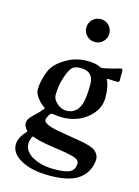

<svg xmlns="http://www.w3.org/2000/svg" viewBox="-122 -720 692 953"><g transform="rotate(15 223.5 -244.0)"><path d="M215.8 -593.3Q215.8 -618.2 233.2 -635.3Q250.5 -652.3 274.9 -652.3Q299.3 -652.3 316.7 -635.3Q334 -618.2 334 -593.3Q334 -568.8 316.7 -551.8Q299.3 -534.7 274.9 -534.7Q250.5 -534.7 233.2 -551.8Q215.8 -568.8 215.8 -593.3ZM62.5 -234.4Q62.5 -279.3 85 -333.5Q101.6 -372.1 152.8 -403.3Q204.1 -434.6 264.6 -434.6Q301.3 -434.6 323.7 -425.3Q335.4 -419.4 341.3 -419.4Q351.1 -419.4 375 -425.8Q393.1 -429.2 411.6 -435.1Q430.2 -440.9 433.6 -441.4Q440.9 -441.9 443.4 -437Q444.8 -432.1 443.8 -405.8Q443.8 -401.4 444.1 -395.3Q444.3 -389.2 444.3 -386.2Q444.3 -383.3 443.8 -380.1Q443.4 -377 442.1 -375.5Q440.9 -374 438.5 -373.5Q429.2 -372.1 410.2 -373.5Q391.1 -375 384.8 -374.5Q382.3 -374.5 381.3 -373Q380.4 -371.6 380.6 -370.4Q380.9 -369.1 381.8 -368.2Q397.5 -338.4 397.5 -279.8Q397.5 -219.7 344 -175.5Q290.5 -131.3 215.3 -131.3Q200.2 -131.3 181.9 -133.5Q163.6 -135.7 162.6 -135.7Q155.8 -135.7 149.9 -126.5Q138.7 -108.9 138.7 -97.7Q138.7 -82 175.8 -70.8Q205.6 -61.5 273.2 -51.5Q340.8 -41.5 370.6 -33.2Q403.8 -24.9 418.2 -8.8Q432.6 7.3 432.6 26.4Q432.6 55.7 416.7 85.9Q400.9 116.2 368.7 135.7Q321.3 164.1 228 164.1Q137.7 164.1 82.8 134Q27.8 104 27.8 57.6Q27.8 23.4 63.5 -15.6Q66.4 -18.6 66.4 -20L62.5 -25.4Q47.9 -41 47.9 -57.6Q47.9 -71.8 57.4 -84.2Q66.9 -96.7 84.7 -113Q102.5 -129.4 111.8 -141.6Q113.3 -143.6 115.5 -145.8Q117.7 -147.9 118.9 -149.4Q120.1 -150.9 120.1 -152.3Q120.1 -153.3 119.1 -154.5Q118.2 -155.8 114.7 -158Q111.3 -160.2 109.4 -161.6Q91.8 -174.8 77.1 -195.3Q62.5 -215.8 62.5 -234.4ZM226.6 -168.9Q272.5 -168.9 292.5 -212.4Q308.1 -245.1 308.1 -325.2Q308.1 -392.1 241.7 -392.1Q210.9 -392.1 197.5 -378.2Q184.1 -364.3 171.4 -326.2Q155.3 -283.2 155.3 -230Q155.3 -208.5 177.5 -188.7Q199.7 -168.9 226.6 -168.9ZM86.9 37.1Q86.9 77.1 132.1 102.3Q177.2 127.4 242.2 127.4Q302.2 127.4 325.2 114.3Q348.1 101.1 348.1 69.3Q348.1 50.8 314.9 41Q289.1 33.7 238.3 26.6Q187.5 19.5 175.3 17.1Q136.2 10.3 109.4 0.5Q102.1 -2.4 100.6 -2.4Q98.1 -2.4 95.7 2.9Q86.9 21.5 86.9 37.1Z"/></g></svg>

Font: Cooper* Medium
Style: Italic
Weight: 500
Italic angle: -7°
Designer: Owen Earl
Foundry: indestructible type*
Version: Version 0.001